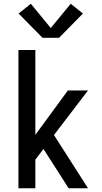

<svg xmlns="http://www.w3.org/2000/svg" viewBox="-20 -1001 540 1021"><path d="M78 0V-735H168V-284L341 -520H448L267 -283L448 0H345L327 -28L211 -209L168 -152V0ZM206 -800 79 -929 144 -981 250 -852 356 -981 421 -929 294 -800Z"/></svg>

Font: Iosevka SS04 Medium
Style: Regular
Weight: 500
Monospace: yes
Designer: Belleve Invis
Foundry: Belleve Invis
Version: Version 19.0.0; ttfautohint (v1.8.4)